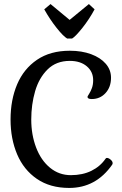

<svg xmlns="http://www.w3.org/2000/svg" viewBox="-20 -913 599 946"><path d="M198 -867 229 -893 323 -815 418 -893 446 -867Q419 -817 385.5 -775Q352 -733 335 -723H311Q292 -734 259 -775.5Q226 -817 198 -867ZM32 -324Q32 -421 64.5 -497.5Q97 -574 162.5 -618.5Q228 -663 324 -663Q383 -663 429 -646Q475 -629 501 -599Q527 -569 527 -530Q527 -484 500 -454.5Q473 -425 432 -425Q411 -425 411 -436Q411 -438 419 -450.5Q427 -463 433 -479.5Q439 -496 439 -518Q439 -560 407.5 -586.5Q376 -613 324 -613Q257 -613 214.5 -571Q172 -529 153 -463.5Q134 -398 134 -324Q134 -249 158 -186Q182 -123 226.5 -86.5Q271 -50 329 -50Q387 -50 430.5 -71.5Q474 -93 500 -131Q503 -135 506 -135Q515 -135 525 -126.5Q535 -118 535 -109Q535 -106 533 -102Q453 13 321 13Q227 13 162 -31.5Q97 -76 64.5 -152.5Q32 -229 32 -324Z"/></svg>

Font: Kurale
Style: Regular
Weight: 400
Designer: Eduardo Rodriguez Tunni
Foundry: Eduardo Rodriguez Tunni
Version: Version 2.000